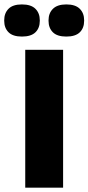

<svg xmlns="http://www.w3.org/2000/svg" viewBox="-42 -870 410 890"><path d="M250.5 0H75V-639H250.5ZM59.5 -700.5Q17.5 -700.5 -2.5 -720.5Q-22.5 -740.5 -22.5 -773.5V-776Q-22.5 -809 -2.5 -829.2Q17.5 -849.5 59.5 -849.5Q102 -849.5 122.2 -829.2Q142.5 -809 142.5 -776V-773.5Q142.5 -740 122.2 -720.2Q102 -700.5 59.5 -700.5ZM265.5 -700.5Q223 -700.5 203 -720.5Q183 -740.5 183 -773.5V-776Q183 -809 203.5 -829.2Q224 -849.5 265.5 -849.5Q307.5 -849.5 327.8 -829.2Q348 -809 348 -776V-773.5Q348 -740 327.8 -720.2Q307.5 -700.5 265.5 -700.5Z"/></svg>

Font: Anek Latin Expanded
Style: Bold
Weight: 700
Width: 7
Designer: Yesha Goshar
Foundry: Ek Type
Version: Version 1.003